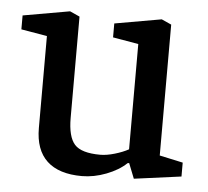

<svg xmlns="http://www.w3.org/2000/svg" viewBox="-43 -550 656 605"><g transform="rotate(5 285.0 -247.0)"><path d="M237 10Q164 10 126.5 -25Q89 -60 89 -129V-420L7 -434V-478L155 -504L186 -490V-170Q186 -110 207.5 -86Q229 -62 289 -62Q309 -62 334.5 -69.5Q360 -77 378 -87V-420L297 -434V-478L445 -504L476 -490V-76L550 -60V-16L401 4L382 -44L377 -43Q353 -20 314 -5Q275 10 237 10Z"/></g></svg>

Font: Faustina Medium
Style: Regular
Weight: 500
Designer: Alfonso Garcia
Foundry: http://www.omnibus-type.com
Version: Version 1.200